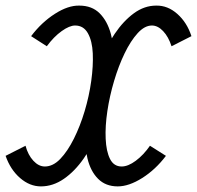

<svg xmlns="http://www.w3.org/2000/svg" viewBox="-51 -652 703 685"><path d="M632 -523 561 -487Q550 -521 531 -541Q512 -561 491 -561Q465 -561 440 -533.5Q415 -506 393.5 -461.5Q372 -417 356 -363Q340 -309 332 -255.5Q324 -202 326 -157Q328 -112 341.5 -85Q355 -58 383 -58Q406 -58 433.5 -78.5Q461 -99 484 -132L541 -96Q504 -47 456.5 -17Q409 13 369 13Q326 13 299 -14Q272 -41 261 -87Q250 -133 252 -190.5Q254 -248 267.5 -309Q281 -370 304 -427.5Q327 -485 358 -531Q389 -577 426.5 -604.5Q464 -632 506 -632Q547 -633 581.5 -602.5Q616 -572 632 -523ZM60 -523Q97 -572 144.5 -602.5Q192 -633 232 -632Q277 -632 304.5 -604.5Q332 -577 344.5 -531Q357 -485 355.5 -427.5Q354 -370 340.5 -309Q327 -248 303.5 -190.5Q280 -133 248 -87Q216 -41 177 -14Q138 13 95 13Q55 13 20.5 -17Q-14 -47 -31 -96L40 -132Q49 -99 68 -78.5Q87 -58 109 -58Q138 -58 164 -85Q190 -112 212.5 -157Q235 -202 251 -255.5Q267 -309 274.5 -363Q282 -417 280 -461.5Q278 -506 262.5 -533.5Q247 -561 217 -561Q197 -561 169 -541Q141 -521 116 -487Z"/></svg>

Font: Victor Mono
Style: Italic
Weight: 400
Italic angle: -12°
Monospace: yes
Designer: Rune Bjørnerås
Version: Version 1.561;gftools[0.9.30]